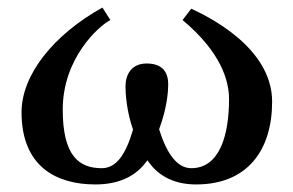

<svg xmlns="http://www.w3.org/2000/svg" viewBox="-20 -476 776 508"><path d="M700 -207C700 -351 529 -433 486 -453L463 -423C566 -337 586 -261 586 -214C586 -120 562 -31 486 -31C447 -31 420 -73 401 -134C421 -188 425 -230 425 -253C425 -286 409 -308 368 -308C328 -308 312 -279 312 -247C312 -229 315 -181 332 -133C312 -65 287 -31 249 -31C188 -31 146 -65 146 -186C146 -322 241 -407 272 -423L251 -456C120 -383 37 -277 37 -179C37 -33 132 12 232 12C294 12 340 -9 370 -52C402 -4 450 12 499 12C635 12 700 -79 700 -207Z"/></svg>

Font: Libertinus Serif Semibold
Style: Regular
Weight: 600
Designer: Philipp H. Poll, Khaled Hosny
Foundry: Caleb Maclennan
Version: Version 7.050;RELEASE